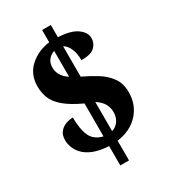

<svg xmlns="http://www.w3.org/2000/svg" viewBox="-204 -855 905 1030"><g transform="rotate(-30 248.5 -340.5)"><path d="M229 -41Q172 -44 135 -59Q98 -74 77 -96.5Q56 -119 48 -142.5Q40 -166 40 -186Q40 -218 55.5 -236.5Q71 -255 93.5 -263Q116 -271 137 -271Q137 -200 156 -157Q175 -114 229 -101V-305Q160 -337 122.5 -368.5Q85 -400 70.5 -434Q56 -468 56 -509Q56 -583 105.5 -628.5Q155 -674 229 -684V-760H283V-684Q360 -681 398.5 -653.5Q437 -626 437 -590Q437 -560 414.5 -537Q392 -514 331 -514Q331 -557 317.5 -587Q304 -617 283 -628V-440Q327 -419 369 -393.5Q411 -368 438 -331Q465 -294 465 -239Q465 -162 416.5 -108.5Q368 -55 283 -43V79H229ZM229 -630Q210 -626 193 -607Q176 -588 176 -557Q176 -532 188.5 -510.5Q201 -489 229 -470ZM283 -102Q311 -111 326 -134Q341 -157 341 -187Q341 -215 328 -238.5Q315 -262 283 -283Z"/></g></svg>

Font: Noto Serif Thai Condensed Black
Style: Regular
Weight: 900
Width: 3
Designer: Monotype Design Team
Foundry: Monotype Imaging Inc.
Version: Version 2.002; ttfautohint (v1.8.4.7-5d5b)